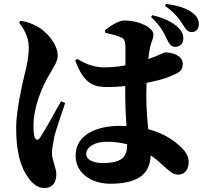

<svg xmlns="http://www.w3.org/2000/svg" viewBox="-20 -882 1040 975"><path d="M828 -682C840 -658 849 -645 869 -644C890 -644 911 -657 911 -687C911 -705 905 -721 887 -740C860 -769 807 -793 753 -805L747 -795C796 -751 813 -714 828 -682ZM911 -753C924 -731 936 -719 953 -719C978 -719 990 -738 990 -761C990 -776 982 -799 960 -815C928 -840 885 -854 823 -862L818 -852C872 -815 897 -776 911 -753ZM77 -767C98 -742 126 -694 126 -643C126 -592 117 -549 104 -500C89 -440 62 -311 62 -234C62 -112 84 -31 126 24C148 54 176 73 204 73C244 73 266 48 266 3C266 -31 244 -66 244 -105C244 -120 247 -141 255 -185C264 -221 292 -304 311 -359L290 -368C262 -318 209 -221 184 -184C174 -168 163 -169 156 -185C152 -196 150 -220 150 -240C150 -338 191 -438 234 -509C256 -549 273 -569 273 -600C273 -661 213 -722 177 -743C149 -760 123 -770 84 -777ZM626 -149C626 -85 599 -54 502 -54C461 -54 418 -67 418 -100C418 -139 467 -162 520 -162C555 -162 590 -159 626 -149ZM515 -715C538 -710 565 -705 588 -695C607 -687 617 -686 617 -633V-550C584 -544 548 -540 506 -540C472 -540 427 -549 372 -583L362 -575C409 -446 465 -440 531 -440C559 -440 587 -442 616 -445V-402C616 -349 619 -291 622 -242L590 -243C471 -243 364 -198 364 -92C364 1 448 51 539 51C675 51 742 6 745 -93C763 -81 781 -67 799 -50C840 -13 857 5 884 5C916 5 938 -18 938 -59C938 -84 927 -107 904 -130C870 -164 817 -204 733 -226C728 -272 723 -327 723 -400L724 -461C775 -471 817 -483 836 -491C889 -513 908 -520 908 -559C908 -596 862 -616 818 -616C814 -616 790 -602 733 -582C736 -607 739 -627 742 -640C748 -672 759 -682 759 -708C759 -739 691 -778 611 -778C582 -778 540 -750 512 -728Z"/></svg>

Font: Noto Serif CJK HK Black
Style: Regular
Weight: 900
Designer: Ryoko NISHIZUKA 西塚涼子 (kana & ideographs); Frank Grießhammer (Latin, Greek & Cyrillic); Wenlong ZHANG 张文龙 (bopomofo); San
Foundry: Adobe
Version: Version 2.001;hotconv 1.1.0;makeotfexe 2.6.0